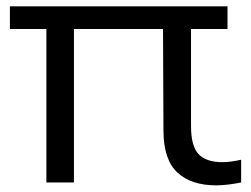

<svg xmlns="http://www.w3.org/2000/svg" viewBox="-20 -562 774 592"><path d="M646.5 9.5Q569.5 9.5 527 -30Q484.5 -69.5 484 -158L482.5 -506.5H569V-173.5Q569 -110.5 592.8 -86.2Q616.5 -62 665.5 -62Q679 -62 693.5 -64Q708 -66 723.5 -69.5V0.5Q707 4 686 6.8Q665 9.5 646.5 9.5ZM123 0.5V-506.5H208V0.5ZM10.5 -472.5V-542.5H681.5V-472.5Z"/></svg>

Font: Encode Sans SC Expanded
Style: Regular
Weight: 400
Width: 7
Designer: Multiple Designers
Foundry: Impallari Type
Version: Version 3.002